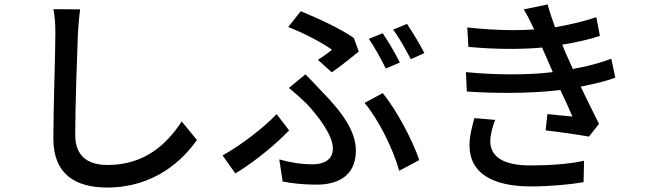

<svg xmlns="http://www.w3.org/2000/svg" viewBox="-20 -790 2908 860"><path d="M219 -749C226 -717 228 -679 228 -640C228 -548 219 -304 219 -169C219 -12 315 50 460 50C672 50 799 -73 862 -163L794 -246C727 -144 628 -51 462 -51C380 -51 317 -85 317 -185C317 -316 325 -534 329 -640C331 -673 334 -713 339 -748Z M1694 -641 1632 -616C1658 -579 1689 -522 1708 -483L1771 -510C1752 -548 1718 -607 1694 -641ZM1803 -683 1741 -657C1769 -620 1799 -565 1820 -525L1881 -552C1864 -586 1828 -646 1803 -683ZM1466 -466C1502 -490 1563 -540 1587 -559L1565 -620C1505 -662 1402 -709 1327 -740L1271 -669C1343 -641 1425 -598 1467 -567C1454 -556 1428 -537 1404 -522ZM1246 23C1290 32 1343 37 1400 37C1481 37 1574 6 1574 -115C1574 -202 1514 -286 1420 -382C1397 -407 1373 -432 1348 -457L1274 -396C1303 -373 1333 -345 1356 -323C1402 -273 1471 -186 1471 -125C1471 -72 1427 -54 1381 -54C1328 -54 1282 -62 1231 -76ZM1858 -73C1829 -159 1757 -297 1694 -373L1613 -329C1678 -252 1743 -117 1768 -25ZM1275 -206 1219 -279C1163 -219 1056 -137 977 -94L1034 -13C1130 -71 1221 -150 1275 -206Z M2105 -261C2095 -227 2083 -180 2083 -139C2083 -14 2186 45 2359 45C2444 45 2538 36 2594 26L2596 -70C2530 -55 2439 -49 2357 -49C2227 -49 2176 -92 2176 -159C2176 -183 2186 -224 2198 -253ZM2718 -527C2676 -511 2619 -494 2546 -481C2533 -509 2523 -532 2515 -550L2498 -590C2561 -600 2618 -613 2667 -629L2651 -713C2595 -694 2531 -679 2466 -668C2453 -705 2441 -739 2433 -770L2326 -748C2340 -725 2350 -706 2365 -674L2373 -658C2343 -656 2312 -655 2280 -655C2216 -655 2147 -659 2073 -667L2078 -580C2141 -574 2205 -571 2265 -571C2316 -571 2365 -573 2408 -577C2415 -561 2423 -544 2430 -527L2456 -467C2399 -460 2337 -457 2270 -457C2205 -457 2137 -460 2067 -467L2071 -380C2131 -376 2192 -374 2252 -374C2337 -374 2420 -378 2490 -387C2510 -346 2528 -304 2544 -268C2516 -271 2475 -274 2432 -279L2424 -206C2486 -199 2569 -187 2618 -178L2663 -235C2637 -286 2608 -347 2581 -402C2642 -414 2696 -427 2736 -442Z"/></svg>

Font: Kinto Sans Med
Style: Regular
Weight: 500
Designer: Authors: Ryoko NISHIZUKA  (kana & ideographs); Paul D. Hunt (Latin, Greek & Cyrillic); Wenlong ZHANG  (bopomofo); Sandol
Foundry: Adobe Systems Incorporated, ookami Inc.
Version: Version 0.001